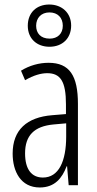

<svg xmlns="http://www.w3.org/2000/svg" viewBox="-20 -820 431 850"><path d="M199 -613C256 -613 295 -650 295 -707C295 -763 254 -800 198 -800C142 -800 103 -764 103 -706C103 -649 143 -613 199 -613ZM200 -649C160 -649 140 -673 140 -706C140 -740 162 -765 199 -765C236 -765 258 -741 258 -706C258 -671 235 -649 200 -649ZM195 -542C153 -542 110 -530 73 -507L91 -465C129 -487 162 -496 189 -496C248 -496 272 -459 272 -358V-315L211 -310C99 -301 36 -245 36 -140C36 -61 72 10 156 10C222 10 255 -31 275 -84H277L284 0H325V-360C325 -485 288 -542 195 -542ZM217 -269 273 -274V-216C273 -106 240 -34 170 -34C120 -34 91 -70 91 -141C91 -220 131 -261 217 -269Z"/></svg>

Font: Noto Sans Gurmukhi UI ExtraCondensed Light
Style: Regular
Weight: 300
Width: 2
Designer: Jelle Bosma - Monotype Design Team
Foundry: Monotype Imaging Inc.
Version: Version 2.004